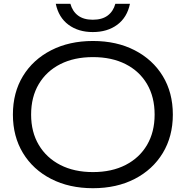

<svg xmlns="http://www.w3.org/2000/svg" viewBox="-20 -979 979 1012"><path d="M470 13Q345 13 249.5 -36Q154 -85 101 -172.5Q48 -260 48 -375Q48 -491 101 -578Q154 -665 249.5 -714Q345 -763 470 -763Q595 -763 690 -714Q785 -665 838 -578Q891 -491 891 -375Q891 -260 838 -172.5Q785 -85 690 -36Q595 13 470 13ZM470 -72Q569 -72 642 -109.5Q715 -147 755 -215Q795 -283 795 -375Q795 -468 755 -536Q715 -604 642 -641Q569 -678 470 -678Q371 -678 298 -641Q225 -604 184.5 -536Q144 -468 144 -375Q144 -283 184.5 -215Q225 -147 298 -109.5Q371 -72 470 -72ZM274 -959H351Q362 -919 391.5 -897Q421 -875 469 -875Q518 -875 547.5 -897Q577 -919 588 -959H665Q650 -887 598 -848.5Q546 -810 469 -810Q393 -810 341 -848.5Q289 -887 274 -959Z"/></svg>

Font: Unbounded Light
Style: Regular
Weight: 300
Designer: Luke Prowse, Jean-Baptiste Morizot, Fátima Lázaro, Florian Runge
Foundry: NaN
Version: Version 1.700